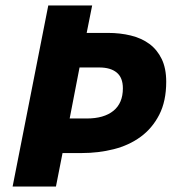

<svg xmlns="http://www.w3.org/2000/svg" viewBox="-20 -680 648 700"><path d="M26 0 156 -660H316L296 -560H374Q418 -560 457 -550.5Q496 -541 524.5 -520Q553 -499 569.5 -465Q586 -431 586 -382Q586 -311 560.5 -261.5Q535 -212 492.5 -181Q450 -150 394.5 -136Q339 -122 278 -122H208L184 0ZM234 -248H296Q359 -248 393.5 -276Q428 -304 428 -358Q428 -397 405.5 -415.5Q383 -434 342 -434H270Z"/></svg>

Font: TypoPRO Source Sans Pro
Style: Italic
Weight: 900
Italic angle: -11°
Designer: Paul D. Hunt
Foundry: Adobe Systems Incorporated
Version: Version 1.075;PS 2.000;hotconv 1.0.86;makeotf.lib2.5.63406